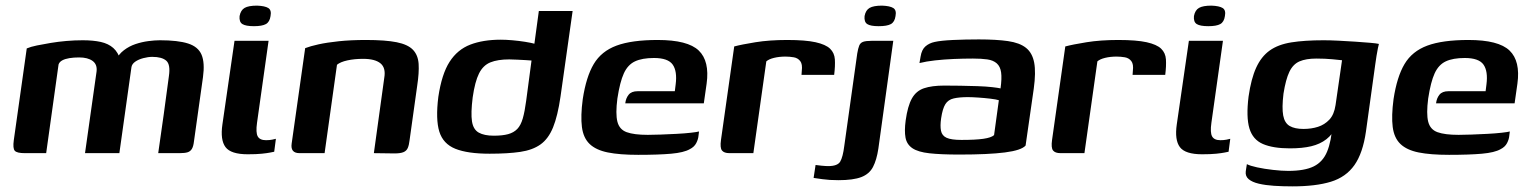

<svg xmlns="http://www.w3.org/2000/svg" viewBox="-20 -544 5432 682"><path d="M68 0Q40 0 32.5 -8.5Q25 -17 29 -46L75 -372Q89 -378 111 -382.5Q133 -387 160 -391.5Q187 -396 216 -398.5Q245 -401 274 -401Q311 -401 338 -395Q365 -389 382.5 -373.5Q400 -358 409 -328H390Q401 -351 420 -365.5Q439 -380 461.5 -387.5Q484 -395 507 -398Q530 -401 548 -401Q612 -401 648 -389.5Q684 -378 696 -349.5Q708 -321 701 -270L669 -42Q667 -24 661.5 -15Q656 -6 646 -3Q636 0 618 0H542Q552 -69 561.5 -137Q571 -205 580 -274Q586 -315 570.5 -328.5Q555 -342 521 -342Q506 -342 489 -337.5Q472 -333 460.5 -325Q449 -317 447 -306L404 0H282L323 -290Q326 -315 309 -327.5Q292 -340 261 -340Q242 -340 226.5 -337.5Q211 -335 201 -329.5Q191 -324 188 -315L144 0Z M860 4Q800 4 781 -21.5Q762 -47 770 -102L813 -399H934L893 -108Q888 -73 895.5 -59.5Q903 -46 925 -46Q937 -46 947 -48Q957 -50 960 -51L954 -5Q949 -4 939 -2Q929 0 910 2Q891 4 860 4ZM882 -451Q853 -451 841 -458.5Q829 -466 831 -487Q835 -508 849 -516Q863 -524 893 -524Q921 -523 933 -515.5Q945 -508 941 -487Q938 -466 924.5 -458.5Q911 -451 882 -451Z M1044 0Q1011 0 1016 -34L1064 -373Q1082 -380 1111.5 -386.5Q1141 -393 1183.5 -397.5Q1226 -402 1280 -402Q1349 -402 1389 -394Q1429 -386 1447 -367Q1465 -348 1467 -317Q1469 -286 1462 -240L1435 -47Q1433 -29 1428.5 -18.5Q1424 -8 1413 -3.5Q1402 1 1381 1L1308 0L1345 -268Q1351 -303 1331.5 -319Q1312 -335 1270 -335Q1239 -335 1214 -329.5Q1189 -324 1177 -314L1133 0Z M1719 2Q1641 2 1597.5 -15.5Q1554 -33 1540.5 -76.5Q1527 -120 1537 -200Q1549 -281 1577 -324.5Q1605 -368 1650.5 -385.5Q1696 -403 1759 -403Q1777 -403 1800 -401Q1823 -399 1845 -395.5Q1867 -392 1883.5 -387.5Q1900 -383 1907 -378L1875 -365L1894 -505H2014L1971 -201Q1961 -132 1944.5 -91.5Q1928 -51 1900 -31Q1872 -11 1828 -4.5Q1784 2 1719 2ZM1734 -62Q1765 -62 1785 -67.5Q1805 -73 1817.5 -86Q1830 -99 1837 -123.5Q1844 -148 1849 -186L1868 -329Q1861 -330 1847 -330.5Q1833 -331 1818 -332Q1803 -333 1789 -333Q1748 -333 1722 -322.5Q1696 -312 1681.5 -283Q1667 -254 1659 -198Q1652 -142 1656.5 -113Q1661 -84 1680.5 -73Q1700 -62 1734 -62Z M2247 6Q2181 6 2139 -2.5Q2097 -11 2074.5 -32.5Q2052 -54 2047 -93Q2042 -132 2050 -192Q2062 -271 2089 -316.5Q2116 -362 2170 -382Q2224 -402 2316 -402Q2423 -402 2462 -364.5Q2501 -327 2490 -247L2480 -177H2201Q2203 -195 2213 -207.5Q2223 -220 2245 -220H2377L2380 -244Q2386 -291 2369.5 -314.5Q2353 -338 2303 -338Q2261 -338 2235.5 -326Q2210 -314 2196 -283.5Q2182 -253 2173 -194Q2166 -140 2173 -112Q2180 -84 2206 -74.5Q2232 -65 2281 -65Q2299 -65 2326.5 -66Q2354 -67 2383 -68.5Q2412 -70 2434 -72.5Q2456 -75 2463 -77L2461 -61Q2460 -49 2453 -35.5Q2446 -22 2430 -14Q2409 -2 2364 2Q2319 6 2247 6Z M2656 0H2571Q2552 0 2544.5 -9.5Q2537 -19 2541 -47L2588 -379Q2614 -386 2663.5 -394Q2713 -402 2776 -402Q2841 -402 2877 -394Q2913 -386 2928.5 -371Q2944 -356 2945.5 -333Q2947 -310 2943 -278H2827L2828 -292Q2831 -316 2822.5 -327Q2814 -338 2799.5 -340.5Q2785 -343 2770 -343Q2748 -343 2729.5 -338.5Q2711 -334 2702 -326Z M2958 96Q2926 96 2901.5 92.5Q2877 89 2870 88L2877 42Q2882 43 2897.5 44.5Q2913 46 2922 46Q2955 46 2964.5 30Q2974 14 2979 -26L3025 -354Q3028 -372 3032 -382Q3036 -392 3046 -395.5Q3056 -399 3076 -399H3153L3100 -16Q3094 24 3081 49Q3068 74 3039.5 85Q3011 96 2958 96ZM3101 -451Q3072 -451 3060.5 -458.5Q3049 -466 3051 -487Q3055 -508 3069 -516Q3083 -524 3113 -524Q3141 -523 3153 -515.5Q3165 -508 3161 -487Q3158 -466 3144.5 -458.5Q3131 -451 3101 -451Z M3388 5Q3322 5 3281.5 0.5Q3241 -4 3221 -17.5Q3201 -31 3196.5 -55Q3192 -79 3197 -116Q3204 -167 3219 -194Q3234 -221 3262 -230.5Q3290 -240 3334 -240Q3360 -240 3391 -239.5Q3422 -239 3452 -238Q3482 -237 3504 -234.5Q3526 -232 3534 -230Q3539 -266 3536 -287Q3533 -308 3520.5 -319Q3508 -330 3487 -333Q3466 -336 3436 -336Q3402 -336 3367.5 -334.5Q3333 -333 3301.5 -329.5Q3270 -326 3246 -320L3250 -343Q3254 -368 3267.5 -379.5Q3281 -391 3300 -395Q3322 -400 3365.5 -402Q3409 -404 3457 -404Q3519 -404 3560.5 -398Q3602 -392 3624.5 -374Q3647 -356 3653.5 -321.5Q3660 -287 3652 -229L3623 -27Q3608 -10 3549.5 -2.5Q3491 5 3388 5ZM3395 -47Q3445 -47 3473 -51Q3501 -55 3511 -64L3528 -188Q3519 -191 3498 -193.5Q3477 -196 3454.5 -197.5Q3432 -199 3418 -199Q3388 -199 3368 -194.5Q3348 -190 3338 -174Q3328 -158 3323 -124Q3319 -97 3322.5 -79.5Q3326 -62 3342.5 -54.5Q3359 -47 3395 -47Z M3832 0H3747Q3728 0 3720.5 -9.5Q3713 -19 3717 -47L3764 -379Q3790 -386 3839.5 -394Q3889 -402 3952 -402Q4017 -402 4053 -394Q4089 -386 4104.5 -371Q4120 -356 4121.5 -333Q4123 -310 4119 -278H4003L4004 -292Q4007 -316 3998.5 -327Q3990 -338 3975.5 -340.5Q3961 -343 3946 -343Q3924 -343 3905.5 -338.5Q3887 -334 3878 -326Z M4250 4Q4190 4 4171 -21.5Q4152 -47 4160 -102L4203 -399H4324L4283 -108Q4278 -73 4285.5 -59.5Q4293 -46 4315 -46Q4327 -46 4337 -48Q4347 -50 4350 -51L4344 -5Q4339 -4 4329 -2Q4319 0 4300 2Q4281 4 4250 4ZM4272 -451Q4243 -451 4231 -458.5Q4219 -466 4221 -487Q4225 -508 4239 -516Q4253 -524 4283 -524Q4311 -523 4323 -515.5Q4335 -508 4331 -487Q4328 -466 4314.5 -458.5Q4301 -451 4272 -451Z M4571 118Q4536 118 4505.5 116Q4475 114 4451.5 108.5Q4428 103 4415.5 92.5Q4403 82 4405 65Q4406 60 4407 51.5Q4408 43 4409 39Q4420 45 4445.5 50.5Q4471 56 4502 59.5Q4533 63 4556 63Q4614 63 4646.5 47Q4679 31 4694 -5.5Q4709 -42 4713 -100L4729 -98Q4714 -67 4691.5 -49.5Q4669 -32 4637.5 -24.5Q4606 -17 4562 -17Q4502 -17 4466 -32.5Q4430 -48 4418 -88Q4406 -128 4415 -201Q4424 -264 4442 -303.5Q4460 -343 4490 -364.5Q4520 -386 4567 -393.5Q4614 -401 4682 -401Q4704 -401 4734 -399.5Q4764 -398 4794 -396Q4824 -394 4847 -392Q4870 -390 4878 -388Q4877 -385 4874.5 -373Q4872 -361 4869.5 -345.5Q4867 -330 4865 -315L4832 -77Q4821 0 4791 42.5Q4761 85 4707.5 101.5Q4654 118 4571 118ZM4610 -86Q4638 -86 4661.5 -93.5Q4685 -101 4702 -119Q4719 -137 4724 -171L4747 -330Q4739 -331 4713 -333.5Q4687 -336 4656 -336Q4619 -336 4596 -326Q4573 -316 4560 -289Q4547 -262 4539 -211Q4533 -161 4538 -134Q4543 -107 4561 -96.5Q4579 -86 4610 -86Z M5127 6Q5061 6 5019 -2.5Q4977 -11 4954.5 -32.5Q4932 -54 4927 -93Q4922 -132 4930 -192Q4942 -271 4969 -316.5Q4996 -362 5050 -382Q5104 -402 5196 -402Q5303 -402 5342 -364.5Q5381 -327 5370 -247L5360 -177H5081Q5083 -195 5093 -207.5Q5103 -220 5125 -220H5257L5260 -244Q5266 -291 5249.5 -314.5Q5233 -338 5183 -338Q5141 -338 5115.5 -326Q5090 -314 5076 -283.5Q5062 -253 5053 -194Q5046 -140 5053 -112Q5060 -84 5086 -74.5Q5112 -65 5161 -65Q5179 -65 5206.5 -66Q5234 -67 5263 -68.5Q5292 -70 5314 -72.5Q5336 -75 5343 -77L5341 -61Q5340 -49 5333 -35.5Q5326 -22 5310 -14Q5289 -2 5244 2Q5199 6 5127 6Z"/></svg>

Font: Genos Thin SemiBold
Style: Italic
Weight: 600
Italic angle: -8°
Version: Version 1.010